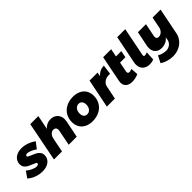

<svg xmlns="http://www.w3.org/2000/svg" viewBox="174 -1976 3412 3412"><g transform="rotate(-45 1879.5 -270.0)"><path d="M-21 -97 61 -214Q108 -175 158.5 -152Q209 -129 251 -129Q274 -129 286.5 -137.5Q299 -146 299 -161Q299 -173 282 -182.5Q265 -192 228 -206Q177 -226 144.5 -243Q112 -260 87 -291.5Q62 -323 62 -369Q62 -422 90 -463.5Q118 -505 168.5 -528Q219 -551 285 -551Q354 -551 424.5 -526.5Q495 -502 554 -458L466 -343Q417 -376 370.5 -395.5Q324 -415 293 -415Q275 -415 263 -406.5Q251 -398 251 -385Q251 -372 268.5 -361.5Q286 -351 325 -336Q376 -316 409 -298Q442 -280 467 -249Q492 -218 492 -172Q492 -119 463.5 -78Q435 -37 383.5 -14.5Q332 8 265 8Q184 8 108.5 -19.5Q33 -47 -21 -97Z M1196 -372Q1196 -350 1191 -322L1126 0H924L982 -292Q985 -306 985 -316Q985 -347 967.5 -365Q950 -383 920 -383Q881 -383 850 -351.5Q819 -320 810 -271L756 0H554L700 -742H903L850 -474Q916 -551 1014 -551Q1096 -551 1146 -501Q1196 -451 1196 -372Z M1856 -300Q1856 -209 1814 -139.5Q1772 -70 1696.5 -31.5Q1621 7 1524 7Q1440 7 1377.5 -24Q1315 -55 1281.5 -112Q1248 -169 1248 -245Q1248 -335 1290 -404.5Q1332 -474 1407.5 -512.5Q1483 -551 1580 -551Q1664 -551 1726.5 -520Q1789 -489 1822.5 -432.5Q1856 -376 1856 -300ZM1453 -254Q1453 -206 1476.5 -177.5Q1500 -149 1540 -149Q1589 -149 1620 -186.5Q1651 -224 1651 -285Q1651 -333 1627.5 -362Q1604 -391 1564 -391Q1515 -391 1484 -353Q1453 -315 1453 -254Z M2360 -552 2336 -371Q2316 -373 2306 -373Q2241 -373 2193.5 -339Q2146 -305 2136 -252L2085 0H1883L1992 -544H2194L2179 -467Q2252 -552 2360 -552Z M2566 -205Q2564 -193 2564 -187Q2564 -169 2573.5 -159Q2583 -149 2602 -149Q2622 -149 2665 -165L2674 -26Q2642 -10 2599 -0.5Q2556 9 2515 9Q2440 9 2397 -28Q2354 -65 2354 -130Q2354 -147 2359 -174L2457 -667H2658L2628 -516H2762L2736 -387H2602Z M3087 -742 2981 -208Q2979 -194 2979 -190Q2979 -175 2986 -169.5Q2993 -164 3007 -164Q3031 -164 3067 -181L3057 -9Q3008 10 2956 10Q2877 10 2826 -35Q2775 -80 2775 -162Q2775 -188 2781 -218L2886 -742Z M3777 -544 3678 -47Q3663 27 3616.5 83.5Q3570 140 3500 171Q3430 202 3348 202Q3284 202 3216 181.5Q3148 161 3103 130L3169 -2Q3204 20 3250.5 32Q3297 44 3334 44Q3387 44 3429.5 11.5Q3472 -21 3482 -67L3494 -129Q3422 -45 3312 -45Q3234 -45 3190 -89.5Q3146 -134 3146 -208Q3146 -239 3151 -261L3208 -544H3410L3362 -302Q3359 -287 3359 -275Q3359 -223 3413 -223Q3455 -223 3488 -253Q3521 -283 3534 -330L3576 -544Z"/></g></svg>

Font: TypoPRO Montserrat Alternates
Style: Italic
Weight: 800
Italic angle: -11.3°
Designer: Julieta Ulanovsky
Foundry: Julieta Ulanovsky
Version: Version 6.001